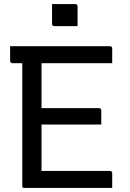

<svg xmlns="http://www.w3.org/2000/svg" viewBox="-20 -928 640 948"><path d="M237 -908Q251 -908 265.5 -908Q280 -908 294.5 -908Q309 -908 323.5 -908Q338 -908 352 -908Q357 -908 360 -905Q363 -902 363 -897V-799Q349 -799 334.5 -799Q320 -799 305.5 -799Q291 -799 276.5 -799Q262 -799 248 -799Q243 -799 240 -802Q237 -805 237 -810ZM30 -700H523Q527 -700 529 -698.5Q531 -697 532.5 -695Q534 -693 534 -689Q534 -669 534 -653Q534 -637 534 -616H41Q38 -616 35.5 -617.5Q33 -619 31.5 -621.5Q30 -624 30 -627Q30 -648 30 -664Q30 -680 30 -700ZM143 -394H469Q473 -394 475 -392.5Q477 -391 478.5 -389Q480 -387 480 -383Q480 -370 480 -358.5Q480 -347 480 -336Q480 -325 480 -313H143ZM101 0Q98 0 96 -0.5Q94 -1 92.5 -2.5Q91 -4 90.5 -6Q90 -8 90 -11Q90 -59 90 -119Q90 -179 90 -246.5Q90 -314 90 -384Q90 -454 90 -524.5Q90 -595 90 -659H192L185 -643Q185 -624 185 -601Q185 -578 185 -555Q185 -502 185 -443Q185 -384 185 -323Q185 -262 185 -201Q185 -140 185 -84H523Q528 -84 531 -81Q534 -78 534 -73Q534 -54 534 -36.5Q534 -19 534 0Z"/></svg>

Font: RecMonoLinear Nerd Font Mono
Style: Regular
Weight: 400
Monospace: yes
Version: Version 1.085; ttfautohint (v1.8.4.7-5d5b);Nerd Fonts 3.2.1